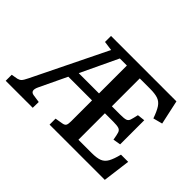

<svg xmlns="http://www.w3.org/2000/svg" viewBox="-128 -983 1266 1266"><g transform="rotate(45 505.0 -350.0)"><path d="M13 0V-56L58 -64Q74 -68 83.5 -77.5Q93 -87 108 -118L361 -635L295 -644V-700H905L942 -530L877 -513Q859 -564 841.5 -590.5Q824 -617 797 -626.5Q770 -636 724 -636H627V-376H704Q741 -376 756 -381Q771 -386 776.5 -403Q782 -420 790 -456L843 -462V-237L790 -228Q784 -265 778.5 -282.5Q773 -300 757 -305.5Q741 -311 704 -311H627V-64H751Q798 -64 824.5 -74.5Q851 -85 866.5 -113Q882 -141 895 -193H962L937 0H422V-56L475 -65Q494 -68 500.5 -78Q507 -88 507 -116V-311H286L195 -120Q171 -69 211 -63L266 -55L265 0ZM318 -376H507V-636H441Z"/></g></svg>

Font: Literata 12pt Medium
Style: Regular
Weight: 500
Designer: Latin by Veronika Burian and Jose Scaglione. Greek by Irene Vlachou. Cyrillic by Vera Evstafieva.
Foundry: TypeTogether
Version: Version 3.002